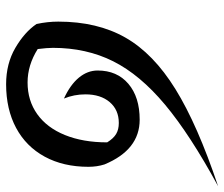

<svg xmlns="http://www.w3.org/2000/svg" viewBox="-74 -668 751 644"><g transform="rotate(90 302.0 -345.5)"><path d="M60 -92Q52 -129 52 -165Q52 -296 105.5 -390Q159 -484 278.5 -558Q398 -632 604 -701Q431 -607 330.5 -523Q230 -439 185 -349Q140 -259 140 -147Q140 -128 144 -96Q198 -62 256 -62Q317 -62 362.5 -94.5Q408 -127 432.5 -187.5Q457 -248 457 -329Q444 -350 429 -359Q414 -368 392 -368Q348 -368 322 -337.5Q296 -307 296 -256Q296 -218 310 -184Q264 -205 240 -234Q216 -263 216 -297Q216 -362 260.5 -400Q305 -438 381 -438Q482 -438 531 -320Q539 -295 539 -266Q539 -182 505 -119.5Q471 -57 408.5 -23.5Q346 10 262 10Q193 10 140 -21Q87 -52 60 -92Z"/></g></svg>

Font: Srisakdi
Style: Bold
Weight: 700
Designer: Cadson Demak Co.,Ltd.
Foundry: Cadson Demak Co.,Ltd.
Version: Version 1.000